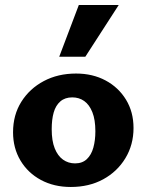

<svg xmlns="http://www.w3.org/2000/svg" viewBox="-20 -731 584 765"><path d="M262 14Q195 14 143 -14Q91 -42 61.5 -91.5Q32 -141 32 -204Q32 -273 65 -325.5Q98 -378 154.5 -408Q211 -438 283 -438Q349 -438 400.5 -410.5Q452 -383 482 -334Q512 -285 512 -221Q512 -154 479.5 -100.5Q447 -47 391 -16.5Q335 14 262 14ZM279 -80Q308 -80 326 -97Q344 -114 352 -143Q360 -172 360 -208Q360 -254 348 -284Q336 -314 315.5 -328.5Q295 -343 268 -343Q239 -343 220.5 -327Q202 -311 194 -283Q186 -255 186 -216Q186 -170 198 -140Q210 -110 231 -95Q252 -80 279 -80ZM216 -505 294 -711H453L320 -505Z"/></svg>

Font: Ysabeau ExtraBold
Style: Regular
Weight: 800
Designer: Christian Thalmann (Catharsis Fonts)
Version: Version 2.002